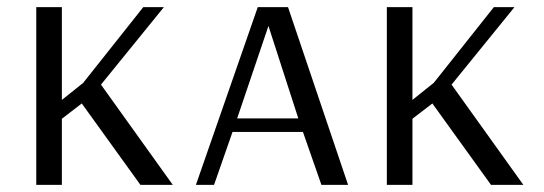

<svg xmlns="http://www.w3.org/2000/svg" viewBox="-20 -520 1530 540"><path d="M82 0V-500H154V-239L214 -287L383 -500H441L264 -282L466 0H375L210 -229L154 -186V0Z M531 0 705 -500H790L959 0H884L832 -149H634L582 0ZM647 -187H819L735 -447Z M1068 0V-500H1140V-239L1200 -287L1369 -500H1427L1250 -282L1452 0H1361L1196 -229L1140 -186V0Z"/></svg>

Font: Arsenal SC
Style: Regular
Weight: 400
Designer: Andrij Shevchenko
Foundry: Stairsfor
Version: Version 2.001; ttfautohint (v1.8.4.7-5d5b)